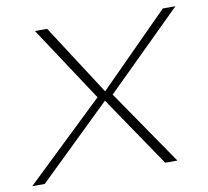

<svg xmlns="http://www.w3.org/2000/svg" viewBox="-103 -667 805 743"><g transform="rotate(-10 299.0 -295.0)"><path d="M-34.5 0 274 -295 80 -589.5H128L307 -312.5L582.5 -589.5H632L333.5 -295L536 0H488L300 -277L14.5 0Z"/></g></svg>

Font: Anybody ExtraExpanded ExtraLight
Style: Italic
Weight: 200
Width: 8
Italic angle: -10°
Designer: Tyler Finck
Foundry: Etcetera Type Company
Version: Version 1.010; ttfautohint (v1.8.3) -l 8 -r 50 -G 200 -x 14 